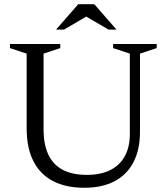

<svg xmlns="http://www.w3.org/2000/svg" viewBox="-20 -878 789 908"><path d="M594 -244.5V-624.5L515 -650.5V-670H721V-650.5L642 -624.5V-254.5Q642 -170.5 611.2 -111.2Q580.5 -52 521.8 -21Q463 10 379 10Q291.5 10 230.5 -21.8Q169.5 -53.5 137.8 -116.2Q106 -179 106 -271.5V-624.5L27 -650.5V-670H265V-650.5L186 -624.5V-267Q186 -194.5 208.8 -146.5Q231.5 -98.5 277 -74.8Q322.5 -51 390.5 -51Q456.5 -51 501.8 -73.8Q547 -96.5 570.5 -139.8Q594 -183 594 -244.5ZM382 -803H394L282.5 -738H245L350 -858H426L531 -738H493.5Z"/></svg>

Font: Newsreader Text
Style: Regular
Weight: 400
Designer: Hugues Gentile
Foundry: Production Type
Version: Version 1.001